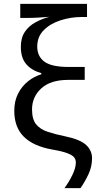

<svg xmlns="http://www.w3.org/2000/svg" viewBox="-20 -780 517 995"><path d="M54 -206Q54 -256 73.5 -294.5Q93 -333 125 -358.5Q157 -384 194 -395V-401Q144 -415 116 -447.5Q88 -480 88 -537Q88 -584 108.5 -614.5Q129 -645 162.5 -663.5Q196 -682 236 -693Q236 -693 218.5 -691.5Q201 -690 173.5 -688.5Q146 -687 115 -687H85V-760H431V-692H405Q348 -692 294.5 -675Q241 -658 207 -624Q173 -590 173 -539Q173 -488 210 -460.5Q247 -433 336 -433H419V-366H333Q242 -366 194 -322Q146 -278 146 -213Q146 -162 167 -136Q188 -110 227 -97Q266 -84 320 -73Q396 -57 426.5 -28.5Q457 0 457 40Q457 84 438 124Q419 164 397 195H314Q337 164 355 127Q373 90 373 62Q373 48 365 36.5Q357 25 330.5 14.5Q304 4 251 -5Q154 -22 104 -71Q54 -120 54 -206Z"/></svg>

Font: Noto Sans
Style: Regular
Weight: 400
Designer: Monotype Design Team
Foundry: Monotype Imaging Inc.
Version: Version 1.902